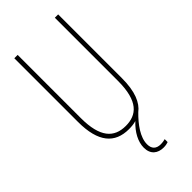

<svg xmlns="http://www.w3.org/2000/svg" viewBox="-286 -778 1059 1059"><g transform="rotate(-45 243.0 -248.5)"><path d="M254 139C254 85 297 27 345 -20C387 -52 414 -112 414 -217V-714H388V-221C388 -63 328 -15 243 -15C152 -15 98 -71 98 -221V-714H72V-217C72 -59 133 10 243 10C263 10 282 8 299 3C254 45 228 94 228 140C228 192 261 217 307 217C322 217 335 214 343 211V188C337 190 322 193 308 193C272 193 254 174 254 139Z"/></g></svg>

Font: Noto Sans Myanmar ExtraCondensed Thin
Style: Regular
Weight: 100
Width: 2
Designer: Monotype Design Team
Foundry: Monotype Imaging Inc.
Version: Version 2.107